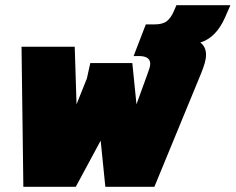

<svg xmlns="http://www.w3.org/2000/svg" viewBox="-20 -720 908 740"><path d="M70 0 63 -540H268L275 -318L315 -418L328 -477H490L506 -318L547 -431Q552 -445 555.5 -455.5Q559 -466 559 -474Q559 -504 515 -504H495L542 -626H576Q607 -626 623 -638.5Q639 -651 650 -677L660 -700H868L847 -652Q813 -575 752 -556Q774 -540 774 -509Q774 -494 769 -476.5Q764 -459 755 -437L575 0H386L368 -178L272 0Z"/></svg>

Font: Kanit Black
Style: Italic
Weight: 900
Italic angle: -12°
Designer: Katatrad Team
Foundry: CadsonDemak
Version: Version 2.000; ttfautohint (v1.8.3)